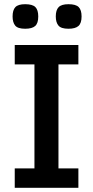

<svg xmlns="http://www.w3.org/2000/svg" viewBox="-20 -889 441 909"><path d="M351.1 0H49.8V-91.8H143.1V-584H49.8V-675.8H351.1V-584H256.8V-91.8H351.1ZM366.2 -811Q366.2 -778.8 351.3 -765.9Q336.4 -752.9 304.2 -752.9Q269 -752.9 256.6 -768.1Q244.1 -783.2 244.1 -811Q244.1 -841.3 257.6 -855.2Q271 -869.1 304.2 -869.1Q338.9 -869.1 352.5 -855.5Q366.2 -841.8 366.2 -811ZM161.1 -811Q161.1 -778.8 146.5 -765.9Q131.8 -752.9 99.1 -752.9Q64 -752.9 51.8 -768.1Q39.6 -783.2 39.6 -811Q39.6 -841.3 52.7 -855.2Q65.9 -869.1 99.1 -869.1Q133.8 -869.1 147.5 -855.5Q161.1 -841.8 161.1 -811Z"/></svg>

Font: Clear Sans Medium
Style: Regular
Weight: 500
Foundry: Intel Corporation
Version: Version 1.00